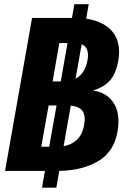

<svg xmlns="http://www.w3.org/2000/svg" viewBox="-20 -810 640 910"><path d="M400.5 -790 388.5 -721.5Q463 -710.5 503.8 -670Q544.5 -629.5 544.5 -563.5Q544.5 -545 540.5 -522Q529.5 -460.5 500.8 -428.2Q472 -396 420 -381Q450 -378 477.5 -362Q505 -346 523.2 -314.2Q541.5 -282.5 541.5 -234.5Q541.5 -212.5 537 -186Q520 -90 445 -46Q370 -2 261 0L247 79.5H179L193 0H4L132 -725H321L332.5 -790ZM213 -114.5 248 -310H210.5L175.5 -114.5ZM268 -424 300 -606H261L229.5 -424ZM379 -219.5Q381.5 -235.5 381.5 -244.5Q381.5 -277.5 363.5 -292.2Q345.5 -307 315.5 -309.5L281.5 -117Q317 -123 343.8 -147Q370.5 -171 379 -219.5ZM395 -526Q397 -537.5 397 -549Q397 -587.5 367 -600L338 -437Q383 -460 395 -526Z"/></svg>

Font: JuliaMono ExtraBoldItalic
Style: Regular
Weight: 800
Italic angle: -9°
Monospace: yes
Designer: cormullion
Foundry: corm
Version: Version 0.049; ttfautohint (v1.8.4)